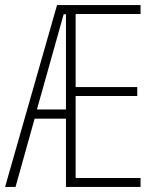

<svg xmlns="http://www.w3.org/2000/svg" viewBox="-20 -734 619 754"><path d="M532 0V-35H277V-357H519V-392H277V-679H532V-714H204L0 0H41L116 -268H239V0ZM125 -304 230 -678H239V-304Z"/></svg>

Font: Noto Sans ExtraCondensed ExtraLight
Style: Regular
Weight: 200
Width: 2
Designer: Monotype Design Team
Foundry: Monotype Imaging Inc.
Version: Version 2.013